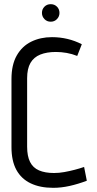

<svg xmlns="http://www.w3.org/2000/svg" viewBox="-20 -889 464 920"><path d="M223 -869Q205 -869 193 -857Q181 -845 181 -827Q181 -810 193 -797.5Q205 -785 223 -785Q241 -785 253 -797.5Q265 -810 265 -827Q265 -845 253 -857Q241 -869 223 -869ZM350 -621 372 -677Q339 -694 303 -702.5Q267 -711 229 -711Q174 -711 130 -689.5Q86 -668 60.5 -623.5Q35 -579 35 -510V-184Q35 -118 58.5 -75Q82 -32 127 -10.5Q172 11 235 11Q273 11 313.5 2Q354 -7 396 -23L383 -89Q363 -82 338 -75.5Q313 -69 288 -64.5Q263 -60 239 -60Q196 -60 167 -72.5Q138 -85 124 -113Q110 -141 110 -186V-514Q110 -560 126 -587.5Q142 -615 173 -627.5Q204 -640 248 -640Q273 -640 299 -635.5Q325 -631 350 -621Z"/></svg>

Font: Advent Pro Medium
Style: Regular
Weight: 500
Designer: VivaRado, Andreas Kalpakidis
Foundry: VivaRado, Andreas Kalpakidis
Version: Version 3.000